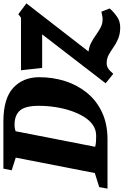

<svg xmlns="http://www.w3.org/2000/svg" viewBox="163 -837 730 1134"><g transform="rotate(-90 528.0 -270.0)"><path d="M-19 0 -10 -49 73 -75 164 -542 89 -566 99 -615H377Q513 -615 576 -557Q639 -499 639 -403Q639 -323 616 -250.5Q593 -178 547 -121.5Q501 -65 432 -32.5Q363 0 270 0ZM293 -67Q328 -67 356 -86Q384 -105 405 -139Q426 -173 440.5 -216Q455 -259 462.5 -308Q470 -357 470 -406Q470 -486 442 -517.5Q414 -549 359 -549Q344 -549 335.5 -547Q327 -545 320 -543L228 -73Q242 -69 259.5 -68Q277 -67 293 -67ZM934 75Q895 75 866.5 63Q838 51 815.5 35Q793 19 771 7Q749 -5 722 -5Q706 -5 694 2Q682 9 674 18Q666 27 659 34L603 -11L892 -386H694L680 -511H991L1011 -527L1075 -479L751 -61L716 -103Q757 -116 788 -112.5Q819 -109 843.5 -96Q868 -83 889.5 -67.5Q911 -52 933 -40.5Q955 -29 982 -29Q993 -29 1003 -31.5Q1013 -34 1026 -36L1045 13Q1024 37 996.5 56Q969 75 934 75Z"/></g></svg>

Font: Manuale ExtraBold
Style: Italic
Weight: 800
Italic angle: -11°
Designer: Eduardo Tunni / Pablo Cosgaya
Foundry: Eduardo Tunni / Pablo Cosgaya
Version: Version 1.002